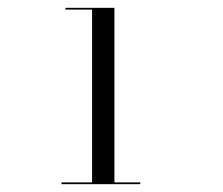

<svg xmlns="http://www.w3.org/2000/svg" viewBox="-20 -926 570 490"><path d="M215 -457.5V-901.5H147V-906H272V-457.5ZM137 -456V-460.5H338V-456Z"/></svg>

Font: Bodoni Moda 28pt
Style: Regular
Weight: 400
Designer: Owen Earl
Foundry: indestructible type
Version: Version 2.005